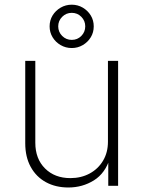

<svg xmlns="http://www.w3.org/2000/svg" viewBox="-20 -812 626 839"><path d="M278.8 7.3Q223.1 7.3 180.7 -15.9Q138.2 -39.1 114.3 -82.5Q90.3 -126 90.3 -186V-545.9H134.3V-188.5Q134.3 -118.2 176.8 -75.9Q219.2 -33.7 287.6 -33.7Q334.5 -33.7 371.6 -53.7Q408.7 -73.7 430.2 -109.6Q451.7 -145.5 451.7 -192.9V-545.9H496.1V0H453.1V-122.1H460.9Q440.4 -55.2 390.4 -23.9Q340.3 7.3 278.8 7.3ZM293.5 -602.1Q267.1 -602.1 244.9 -615Q222.7 -627.9 209.7 -649.4Q196.8 -670.9 196.8 -696.8Q196.8 -723.1 209.7 -744.4Q222.7 -765.6 244.9 -778.6Q267.1 -791.5 293.5 -791.5Q319.8 -791.5 341.8 -778.6Q363.8 -765.6 376.7 -744.4Q389.6 -723.1 389.6 -696.8Q389.6 -670.4 376.7 -649.2Q363.8 -627.9 341.8 -615Q319.8 -602.1 293.5 -602.1ZM293.5 -637.7Q318.4 -637.7 335.4 -655Q352.5 -672.4 352.5 -696.8Q352.5 -721.2 335.4 -738.5Q318.4 -755.9 293.5 -755.9Q269 -755.9 251.7 -738.5Q234.4 -721.2 234.4 -696.8Q234.4 -672.4 251.7 -655Q269 -637.7 293.5 -637.7Z"/></svg>

Font: Inter ExtraLight
Style: Regular
Weight: 250
Designer: Rasmus Andersson
Foundry: rsms
Version: Version 4.001;git-66647c0bb